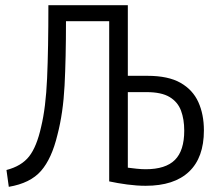

<svg xmlns="http://www.w3.org/2000/svg" viewBox="-20 -713 842 742"><path d="M14 9 5 -56Q63 -71 92.5 -108.5Q122 -146 139 -223Q157 -297 162 -410.5Q167 -524 167 -693H474V-420H550Q630 -420 677.5 -393Q725 -366 746.5 -318.5Q768 -271 768 -209Q768 -104 710.5 -49.5Q653 5 543 5Q509 5 471.5 0Q434 -5 402 -12V-631H235Q235 -488 229.5 -382Q224 -276 202 -192Q180 -100 138.5 -52.5Q97 -5 14 9ZM543 -59Q620 -59 656 -95Q692 -131 692 -208Q692 -252 679.5 -285.5Q667 -319 635.5 -338Q604 -357 546 -357H474V-65Q489 -63 508 -61Q527 -59 543 -59Z"/></svg>

Font: Ubuntu Sans Condensed
Style: Regular
Weight: 400
Width: 3
Designer: Dalton Maag Ltd
Foundry: Dalton Maag Ltd
Version: Version 1.006; ttfautohint (v1.8.4.7-5d5b)